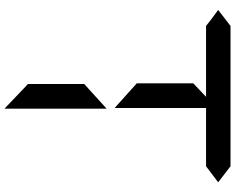

<svg xmlns="http://www.w3.org/2000/svg" viewBox="-114 -746 1029 840"><g transform="rotate(90 400.0 -325.5)"><path d="M455 169 347 66V-180L455 -278ZM93 -713Q58 -741 23 -766L93 -820H707L777 -766L707 -713H452V-313L344 -410V-657L403 -713Z"/></g></svg>

Font: Digital Numbers
Style: Regular
Weight: 400
Version: Version 001.102